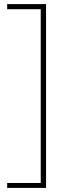

<svg xmlns="http://www.w3.org/2000/svg" viewBox="-20 -750 323 938"><path d="M15 144H179V-705H15V-730H205V168H15Z"/></svg>

Font: Work Sans ExtraLight
Style: Regular
Weight: 200
Designer: Wei Huang
Foundry: Wei Huang
Version: Version 2.010; ttfautohint (v1.8.3)